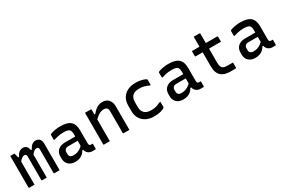

<svg xmlns="http://www.w3.org/2000/svg" viewBox="76 -1730 4047 2770"><g transform="rotate(-30 2100.0 -344.5)"><path d="M557 0Q543 0 528 0Q513 0 499 0Q485 0 472 0Q469 0 466.5 -1.5Q464 -3 462.5 -5Q461 -7 461 -11Q461 -50 461 -89Q461 -128 461 -167Q461 -206 461 -245Q461 -284 461 -323Q461 -362 461 -401Q461 -422 452 -431.5Q443 -441 426 -441Q411 -441 396 -433.5Q381 -426 365.5 -410Q350 -394 331 -368L317 -459H360Q373 -487 388.5 -505.5Q404 -524 423.5 -534.5Q443 -545 468 -545Q488 -545 504.5 -538.5Q521 -532 532.5 -519Q544 -506 550.5 -488Q557 -470 557 -447Q557 -403 557 -359.5Q557 -316 557 -273Q557 -230 557 -186.5Q557 -143 557 -100Q557 -75 557 -50Q557 -25 557 0ZM343 0Q331 0 317.5 0Q304 0 292 0Q280 0 268 0Q265 0 262.5 -1.5Q260 -3 258.5 -5Q257 -7 257 -11Q257 -50 257 -89Q257 -128 257 -167Q257 -206 257 -245Q257 -284 257 -323Q257 -362 257 -401Q257 -416 253 -424.5Q249 -433 241.5 -437Q234 -441 223 -441Q208 -441 192.5 -433.5Q177 -426 161 -410Q145 -394 126 -367L109 -459H147Q160 -488 175.5 -506.5Q191 -525 211.5 -535Q232 -545 257 -545Q276 -545 292 -538.5Q308 -532 319.5 -518.5Q331 -505 337 -487.5Q343 -470 343 -447Q343 -407 343 -360Q343 -313 343 -258Q343 -203 343 -139Q343 -75 343 0ZM139 0Q129 0 118 0Q107 0 97 0Q87 0 76 0Q65 0 54 0Q51 0 49 -0.5Q47 -1 45.5 -2.5Q44 -4 43.5 -6Q43 -8 43 -11Q43 -82 43 -152Q43 -222 43 -293Q43 -364 43 -434Q43 -464 43 -489.5Q43 -515 43 -534Q52 -534 60.5 -534Q69 -534 77.5 -534Q86 -534 95 -534Q104 -534 112 -534Q112 -534 116.5 -518.5Q121 -503 126 -483Q131 -463 135 -447Q139 -431 139 -431Q139 -370 139 -299Q139 -228 139 -152.5Q139 -77 139 0Z M1101 -348Q1101 -321 1101 -294.5Q1101 -268 1101 -240.5Q1101 -213 1101 -186Q1101 -159 1101 -134Q1101 -122 1103.5 -114Q1106 -106 1110 -101Q1115 -97 1121.5 -95Q1128 -93 1137 -93Q1139 -93 1141.5 -93Q1144 -93 1147 -93H1163Q1163 -72 1163 -52Q1163 -32 1163 -11Q1163 -6 1160 -3Q1157 0 1152 0Q1147 0 1133.5 0Q1120 0 1110 0Q1084 0 1063.5 -7.5Q1043 -15 1027.5 -30Q1012 -45 1003.5 -66.5Q995 -88 995 -116Q995 -150 995 -185.5Q995 -221 995 -255Q995 -271 995 -287Q995 -303 995 -319Q995 -335 995 -351Q995 -387 984.5 -407.5Q974 -428 948.5 -436.5Q923 -445 879 -445Q850 -445 823.5 -442Q797 -439 771.5 -433Q746 -427 720 -418H703Q703 -439 703 -460Q703 -481 703 -501Q703 -505 704 -507Q705 -509 706 -510Q712 -516 738 -524Q764 -532 801.5 -538Q839 -544 879 -544Q937 -544 979 -533Q1021 -522 1048 -498.5Q1075 -475 1088 -438Q1101 -401 1101 -348ZM771 -145Q771 -116 788 -100.5Q805 -85 839 -85Q871 -85 899.5 -93Q928 -101 956 -120Q984 -139 1014 -172V-85H984Q969 -55 944.5 -33.5Q920 -12 888 -1Q856 10 817 10Q770 10 736 -7.5Q702 -25 683.5 -57Q665 -89 665 -133V-166Q665 -199 676 -225Q687 -251 707.5 -269.5Q728 -288 757 -298Q786 -308 822 -308Q857 -308 890 -308Q923 -308 954.5 -308Q986 -308 1017 -308Q1025 -308 1029.5 -296Q1034 -284 1035 -267.5Q1036 -251 1036 -237Q1000 -237 969 -237Q938 -237 906.5 -237Q875 -237 839 -237Q821 -237 808.5 -233Q796 -229 787 -220Q780 -212 775.5 -201.5Q771 -191 771 -177Z M1720 0Q1695 0 1673 0Q1651 0 1625 0Q1622 0 1619.5 -1.5Q1617 -3 1615.5 -5Q1614 -7 1614 -11Q1614 -71 1614 -131.5Q1614 -192 1614 -252Q1614 -312 1614 -372Q1614 -408 1597 -425.5Q1580 -443 1547 -443Q1528 -443 1506.5 -437Q1485 -431 1463.5 -418.5Q1442 -406 1420.5 -387.5Q1399 -369 1378 -343V-446H1410Q1432 -476 1458 -498Q1484 -520 1514.5 -532.5Q1545 -545 1580 -545Q1613 -545 1639 -534.5Q1665 -524 1683 -503.5Q1701 -483 1710.5 -455Q1720 -427 1720 -394Q1720 -346 1720 -297Q1720 -248 1720 -199.5Q1720 -151 1720 -102Q1720 -76 1720 -50.5Q1720 -25 1720 0ZM1394 0Q1377 0 1362 0Q1347 0 1331 0Q1315 0 1299 0Q1296 0 1294 -0.5Q1292 -1 1290.5 -2.5Q1289 -4 1288.5 -6Q1288 -8 1288 -11Q1288 -64 1288 -117.5Q1288 -171 1288 -223.5Q1288 -276 1288 -329Q1288 -382 1288 -435Q1288 -466 1288 -491.5Q1288 -517 1288 -534Q1306 -534 1322 -534Q1338 -534 1353 -534Q1368 -534 1383 -534Q1387 -534 1389 -532.5Q1391 -531 1392.5 -529Q1394 -527 1394 -523Q1394 -436 1394 -349Q1394 -262 1394 -174.5Q1394 -87 1394 0Z M2134 -545Q2180 -545 2215.5 -537.5Q2251 -530 2274.5 -520.5Q2298 -511 2306 -503Q2309 -500 2309.5 -497.5Q2310 -495 2310 -492Q2310 -471 2310 -449.5Q2310 -428 2310 -407H2294Q2258 -425 2222 -435.5Q2186 -446 2140 -446Q2090 -446 2056.5 -431Q2023 -416 2006 -384Q1989 -352 1989 -302V-228Q1989 -194 1998 -168Q2007 -142 2025 -125Q2042 -107 2070 -97.5Q2098 -88 2138 -88Q2169 -88 2195 -92.5Q2221 -97 2245 -106Q2269 -115 2294 -127H2310Q2310 -105 2310 -83.5Q2310 -62 2310 -41Q2310 -39 2309.5 -37Q2309 -35 2307 -33Q2298 -23 2273 -12.5Q2248 -2 2211 4.5Q2174 11 2130 11Q2072 11 2026 -5.5Q1980 -22 1947.5 -52.5Q1915 -83 1897.5 -125.5Q1880 -168 1880 -220V-311Q1880 -384 1911.5 -436.5Q1943 -489 2000 -517Q2057 -545 2134 -545Z M2901 -348Q2901 -321 2901 -294.5Q2901 -268 2901 -240.5Q2901 -213 2901 -186Q2901 -159 2901 -134Q2901 -122 2903.5 -114Q2906 -106 2910 -101Q2915 -97 2921.5 -95Q2928 -93 2937 -93Q2939 -93 2941.5 -93Q2944 -93 2947 -93H2963Q2963 -72 2963 -52Q2963 -32 2963 -11Q2963 -6 2960 -3Q2957 0 2952 0Q2947 0 2933.5 0Q2920 0 2910 0Q2884 0 2863.5 -7.5Q2843 -15 2827.5 -30Q2812 -45 2803.5 -66.5Q2795 -88 2795 -116Q2795 -150 2795 -185.5Q2795 -221 2795 -255Q2795 -271 2795 -287Q2795 -303 2795 -319Q2795 -335 2795 -351Q2795 -387 2784.5 -407.5Q2774 -428 2748.5 -436.5Q2723 -445 2679 -445Q2650 -445 2623.5 -442Q2597 -439 2571.5 -433Q2546 -427 2520 -418H2503Q2503 -439 2503 -460Q2503 -481 2503 -501Q2503 -505 2504 -507Q2505 -509 2506 -510Q2512 -516 2538 -524Q2564 -532 2601.5 -538Q2639 -544 2679 -544Q2737 -544 2779 -533Q2821 -522 2848 -498.5Q2875 -475 2888 -438Q2901 -401 2901 -348ZM2571 -145Q2571 -116 2588 -100.5Q2605 -85 2639 -85Q2671 -85 2699.5 -93Q2728 -101 2756 -120Q2784 -139 2814 -172V-85H2784Q2769 -55 2744.5 -33.5Q2720 -12 2688 -1Q2656 10 2617 10Q2570 10 2536 -7.5Q2502 -25 2483.5 -57Q2465 -89 2465 -133V-166Q2465 -199 2476 -225Q2487 -251 2507.5 -269.5Q2528 -288 2557 -298Q2586 -308 2622 -308Q2657 -308 2690 -308Q2723 -308 2754.5 -308Q2786 -308 2817 -308Q2825 -308 2829.5 -296Q2834 -284 2835 -267.5Q2836 -251 2836 -237Q2800 -237 2769 -237Q2738 -237 2706.5 -237Q2675 -237 2639 -237Q2621 -237 2608.5 -233Q2596 -229 2587 -220Q2580 -212 2575.5 -201.5Q2571 -191 2571 -177Z M3069 -534H3489Q3494 -534 3497 -531Q3500 -528 3500 -523Q3500 -509 3500 -495.5Q3500 -482 3500 -469Q3500 -456 3500 -441H3080Q3077 -441 3075 -441.5Q3073 -442 3071.5 -443.5Q3070 -445 3069.5 -447Q3069 -449 3069 -452Q3069 -467 3069 -480Q3069 -493 3069 -506Q3069 -519 3069 -534ZM3500 -95Q3500 -74 3500 -53Q3500 -32 3500 -11Q3500 -7 3497 -3.5Q3494 0 3489 0Q3486 0 3476.5 0Q3467 0 3453.5 0Q3440 0 3426.5 0Q3413 0 3402 0Q3356 0 3318 -10.5Q3280 -21 3252.5 -45Q3225 -69 3210 -108.5Q3195 -148 3195 -206Q3195 -255 3195 -304.5Q3195 -354 3195 -403Q3195 -452 3195 -501Q3195 -550 3195 -600Q3195 -625 3195 -650Q3195 -675 3195 -700Q3219 -700 3242.5 -700Q3266 -700 3290 -700Q3294 -700 3296 -698.5Q3298 -697 3299.5 -695Q3301 -693 3301 -689Q3301 -629 3301 -569.5Q3301 -510 3301 -450Q3301 -390 3301 -330.5Q3301 -271 3301 -210Q3301 -177 3307 -154.5Q3313 -132 3326 -118Q3339 -105 3359.5 -100Q3380 -95 3408 -95Q3421 -95 3433.5 -95Q3446 -95 3459 -95Q3472 -95 3484 -95Z M4101 -348Q4101 -321 4101 -294.5Q4101 -268 4101 -240.5Q4101 -213 4101 -186Q4101 -159 4101 -134Q4101 -122 4103.5 -114Q4106 -106 4110 -101Q4115 -97 4121.5 -95Q4128 -93 4137 -93Q4139 -93 4141.5 -93Q4144 -93 4147 -93H4163Q4163 -72 4163 -52Q4163 -32 4163 -11Q4163 -6 4160 -3Q4157 0 4152 0Q4147 0 4133.5 0Q4120 0 4110 0Q4084 0 4063.5 -7.5Q4043 -15 4027.5 -30Q4012 -45 4003.5 -66.5Q3995 -88 3995 -116Q3995 -150 3995 -185.5Q3995 -221 3995 -255Q3995 -271 3995 -287Q3995 -303 3995 -319Q3995 -335 3995 -351Q3995 -387 3984.5 -407.5Q3974 -428 3948.5 -436.5Q3923 -445 3879 -445Q3850 -445 3823.5 -442Q3797 -439 3771.5 -433Q3746 -427 3720 -418H3703Q3703 -439 3703 -460Q3703 -481 3703 -501Q3703 -505 3704 -507Q3705 -509 3706 -510Q3712 -516 3738 -524Q3764 -532 3801.5 -538Q3839 -544 3879 -544Q3937 -544 3979 -533Q4021 -522 4048 -498.5Q4075 -475 4088 -438Q4101 -401 4101 -348ZM3771 -145Q3771 -116 3788 -100.5Q3805 -85 3839 -85Q3871 -85 3899.5 -93Q3928 -101 3956 -120Q3984 -139 4014 -172V-85H3984Q3969 -55 3944.5 -33.5Q3920 -12 3888 -1Q3856 10 3817 10Q3770 10 3736 -7.5Q3702 -25 3683.5 -57Q3665 -89 3665 -133V-166Q3665 -199 3676 -225Q3687 -251 3707.5 -269.5Q3728 -288 3757 -298Q3786 -308 3822 -308Q3857 -308 3890 -308Q3923 -308 3954.5 -308Q3986 -308 4017 -308Q4025 -308 4029.5 -296Q4034 -284 4035 -267.5Q4036 -251 4036 -237Q4000 -237 3969 -237Q3938 -237 3906.5 -237Q3875 -237 3839 -237Q3821 -237 3808.5 -233Q3796 -229 3787 -220Q3780 -212 3775.5 -201.5Q3771 -191 3771 -177Z"/></g></svg>

Font: Recursive Monospace Medium
Style: Regular
Weight: 500
Version: Version 1.047